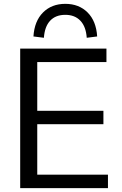

<svg xmlns="http://www.w3.org/2000/svg" viewBox="-20 -969 627 989"><path d="M84 -718.8H528.3V-649.4H171.9V-398.4H512.7V-329.1H171.9V-69.3H536.1V0H84ZM152.3 -781.2Q157.2 -860.4 201.7 -904.8Q246.1 -949.2 316.4 -949.2Q386.7 -949.2 431.2 -904.8Q475.6 -860.4 480.5 -781.2L426.8 -774.4Q422.9 -832 394 -862.3Q365.2 -892.6 316.4 -892.6Q266.6 -892.6 238.3 -862.3Q210 -832 206.1 -774.4Z"/></svg>

Font: Min Sans
Style: Regular
Weight: 400
Designer: Jinseong-Kim, NotoSansCJK, Nunito
Foundry: Jinseong-Kim
Version: Version 1.400;Glyphs 3.1.2 (3151)